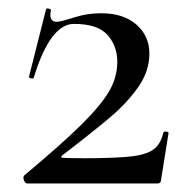

<svg xmlns="http://www.w3.org/2000/svg" viewBox="-20 -430 442 450"><path d="M349.1 0H43.9Q39.1 0 36.1 -7.6Q33.2 -15.1 37.1 -19Q124 -91.8 169.4 -136.5Q214.8 -181.2 234.9 -214.6Q254.9 -248 254.9 -285.2Q254.9 -322.3 231.9 -348.1Q209 -374 153.3 -374Q97.7 -374 59.1 -248Q59.1 -246.1 55.7 -246.1Q52.2 -246.1 49.6 -247.6Q46.9 -249 47.9 -250L87.9 -408.2Q87.9 -410.2 91.3 -410.2Q94.7 -410.2 97.4 -408.7Q100.1 -407.2 99.1 -404.3Q98.1 -401.4 98.1 -395Q98.1 -378.9 112.8 -378.9Q121.6 -378.9 153.8 -389.2Q186 -399.4 217.8 -398.9Q269.5 -398.9 299.8 -372.3Q330.1 -345.7 330.1 -304.7Q330.1 -263.7 304.9 -227.3Q279.8 -190.9 241.5 -158Q203.1 -125 126 -65.9Q122.1 -63 124 -61Q126 -59.1 178.7 -59.1Q231.4 -59.1 273.2 -62Q314.9 -64.9 335.4 -76.9Q356 -88.9 362.8 -119.1Q363.8 -122.1 369.4 -121.6Q375 -121.1 375 -118.2L357.9 -11.2Q357.9 0 349.1 0Z"/></svg>

Font: Cormorant-Medium
Style: Regular
Weight: 500
Designer: Christian Thalmann (Catharsis Fonts)
Version: Version 3.000